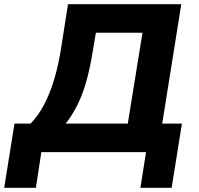

<svg xmlns="http://www.w3.org/2000/svg" viewBox="-55 -725 948 915"><path d="M-35 170 14 -136H91Q128 -175 155 -226Q182 -277 203 -346Q224 -415 238 -507L269 -705H809L718 -136H812L763 170H614L641 0H142L116 170ZM258 -136H554L624 -569H402L389 -492Q375 -404 357 -339.5Q339 -275 314.5 -226Q290 -177 258 -136Z"/></svg>

Font: Nunito Sans 7pt ExtraBold
Style: Italic
Weight: 800
Italic angle: -9°
Designer: Vernon Adams
Foundry: Vernon Adams
Version: Version 3.101;gftools[0.9.27]